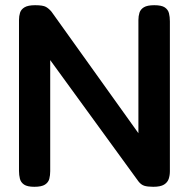

<svg xmlns="http://www.w3.org/2000/svg" viewBox="-20 -709 735 738"><path d="M112 9Q85 9 72.5 0.5Q60 -8 56.5 -22Q53 -36 53 -52V-632Q53 -647 57 -660Q61 -673 74.5 -681Q88 -689 115 -689Q145 -689 156.5 -682.5Q168 -676 178 -664L512 -197V-632Q512 -647 516 -660Q520 -673 533 -681Q546 -689 573 -689Q601 -689 613.5 -680.5Q626 -672 629.5 -658Q633 -644 633 -627V-51Q633 -35 628.5 -21.5Q624 -8 610.5 0.5Q597 9 569 9Q547 9 534.5 5Q522 1 512 -12L173 -478V-51Q173 -35 169.5 -21.5Q166 -8 153 0.5Q140 9 112 9Z"/></svg>

Font: Fredoka Medium
Style: Regular
Weight: 500
Designer: Ben Nathan
Foundry: Milena B. Brandão, Ben Nathan
Version: Version 2.001